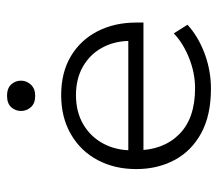

<svg xmlns="http://www.w3.org/2000/svg" viewBox="-56 -538 605 532"><g transform="rotate(-90 246.0 -272.5)"><path d="M266 10Q192 10 142.5 -17Q93 -44 68 -91Q43 -138 43 -197Q43 -257 68 -304Q93 -351 139.5 -378Q186 -405 248 -405Q311 -405 356 -378Q401 -351 425 -304Q449 -257 449 -197V-177H77V-219H398Q397 -260 378.5 -293Q360 -326 326.5 -345Q293 -364 248 -364Q201 -364 166.5 -343.5Q132 -323 113.5 -288Q95 -253 95 -210V-197Q95 -123 139 -78.5Q183 -34 267 -34Q309 -34 350.5 -50.5Q392 -67 419 -93L443 -55Q410 -25 363 -7.5Q316 10 266 10ZM246 -477Q225 -477 214.5 -489Q204 -501 204 -516Q204 -532 214.5 -543.5Q225 -555 246 -555Q267 -555 277.5 -543.5Q288 -532 288 -516Q288 -501 277 -489Q266 -477 246 -477Z"/></g></svg>

Font: Rokkitt SemiBold Light
Style: Regular
Weight: 300
Version: Version 3.103